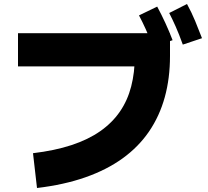

<svg xmlns="http://www.w3.org/2000/svg" viewBox="-20 -875 1040 960"><path d="M165 65 145 -109Q254 -122 337.5 -149.5Q421 -177 481 -219Q541 -261 579.5 -317Q618 -373 636 -443Q654 -513 654 -595L704 -543H70V-709H830V-595Q830 -484 804 -389.5Q778 -295 725.5 -218Q673 -141 593.5 -83.5Q514 -26 407 11.5Q300 49 165 65ZM745 -641Q725 -693 708.5 -729.5Q692 -766 675 -798L766 -842Q788 -801 807.5 -758.5Q827 -716 843 -674ZM894 -652Q875 -705 858.5 -742Q842 -779 826 -810L915 -855Q938 -813 956 -769.5Q974 -726 990 -684Z"/></svg>

Font: Murecho Thin Black
Style: Regular
Weight: 900
Version: Version 1.010